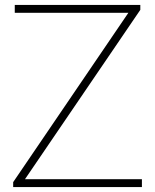

<svg xmlns="http://www.w3.org/2000/svg" viewBox="-20 -760 630 780"><path d="M33.5 0V-20L501.5 -708H40V-740H550V-720L81.5 -32H556.5V0Z"/></svg>

Font: Encode Sans SemiExpanded SemiExpanded Thin
Style: Regular
Weight: 100
Width: 6
Designer: Multiple Designers
Foundry: Impallari Type
Version: Version 3.000; ttfautohint (v1.8.3) -l 8 -r 50 -G 200 -x 14 